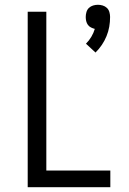

<svg xmlns="http://www.w3.org/2000/svg" viewBox="-20 -784 540 804"><path d="M380 -564 340 -601Q353 -614 362.5 -630Q372 -646 377 -663Q369 -665 361 -669Q353 -673 348 -680Q343 -687 341 -695.5Q339 -704 339 -713Q339 -723 342 -733.5Q345 -744 352.5 -751Q360 -758 370 -761Q380 -764 390 -764Q400 -764 410 -761Q420 -758 427.5 -751Q435 -744 438 -733.5Q441 -723 441 -713Q441 -692 437.5 -672Q434 -652 426 -632.5Q418 -613 406.5 -596Q395 -579 380 -564ZM96 0V-735H174V-70H442V0Z"/></svg>

Font: Iosevka Algr
Style: Regular
Weight: 400
Monospace: yes
Designer: Belleve Invis
Foundry: Belleve Invis
Version: Version 26.0.2; ttfautohint (v1.8.3)